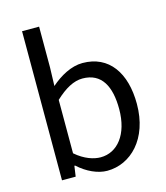

<svg xmlns="http://www.w3.org/2000/svg" viewBox="-119 -887 855 990"><g transform="rotate(-15 309.0 -391.5)"><path d="M331 13C456 13 567 -94 567 -281C567 -447 491 -557 350 -557C290 -557 229 -523 180 -480L183 -578V-796H92V0H165L173 -56H177C224 -13 281 13 331 13ZM316 -63C280 -63 231 -78 183 -120V-405C235 -454 283 -480 329 -480C432 -480 472 -399 472 -279C472 -144 406 -63 316 -63Z"/></g></svg>

Font: Source Han Sans HK
Style: Regular
Weight: 400
Designer: Ryoko NISHIZUKA 西塚涼子 (kana, bopomofo & ideographs); Paul D. Hunt (Latin, Greek & Cyrillic); Sandoll Communications 산돌커뮤니
Foundry: Adobe
Version: Version 2.000;hotconv 1.0.107;makeotfexe 2.5.65593